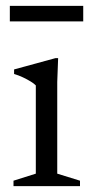

<svg xmlns="http://www.w3.org/2000/svg" viewBox="-20 -634 307 654"><path d="M178 -436 175 -355V-42.5L252.5 -18.5V0H26V-18.5L102 -42.5V-343Q96.5 -349 84.8 -356.2Q73 -363.5 58.2 -370.5Q43.5 -377.5 28 -382V-397.5L169 -436ZM13.5 -561V-614H263.5V-561Z"/></svg>

Font: Newsreader Text
Style: Regular
Weight: 400
Designer: Hugues Gentile
Foundry: Production Type
Version: Version 1.001